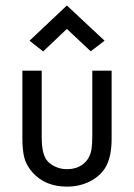

<svg xmlns="http://www.w3.org/2000/svg" viewBox="-20 -676 495 708"><path d="M133.8 -415.5V-172.9Q133.8 -137.7 138.9 -116.5Q144 -95.2 154.1 -83.3Q164.1 -71.3 180.7 -63Q201.7 -52.2 227.1 -52.2Q263.7 -52.2 287.8 -72Q312 -91.8 317.4 -126Q320.3 -143.6 320.3 -172.9V-415.5H391.6V-165Q391.6 -104 373.3 -66.7Q355 -29.3 310.1 -6.3Q272 12.2 227.1 12.2Q147 12.2 100.1 -40Q77.1 -65.9 69.8 -94.2Q62.5 -122.6 62.5 -165V-415.5ZM226.6 -655.8 365.7 -525.9 314.5 -486.8 226.6 -569.3 139.2 -486.3 88.9 -525.9Z"/></svg>

Font: NMS Futura Pro Book
Style: Regular
Weight: 400
Designer: Blend3rman
Version: Version 0.1